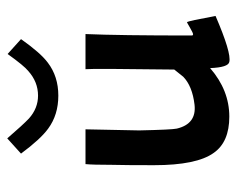

<svg xmlns="http://www.w3.org/2000/svg" viewBox="-82 -562 654 530"><g transform="rotate(-90 245.0 -297.0)"><path d="M361 -603 402 -566Q364 -512 337 -492Q299 -463 246 -463Q193 -463 155 -491Q126 -512 86 -566L128 -604Q166 -560 183 -544Q211 -519 246 -519Q284 -519 314 -546Q328 -557 361 -603ZM466 -29Q364 15 339 9Q324 6 322 -44Q261 9 188 9Q118 9 88 -34Q54 -81 54 -199Q54 -280 55 -315Q55 -368 57 -388H153Q150 -259 150 -240Q152 -149 155 -136Q168 -81 221 -87Q272 -93 298 -118Q303 -124 318 -143Q321 -367 319 -388H416Q412 -296 412 -93Q414 -91 415 -91Q419 -91 433.5 -99.5Q448 -108 449 -108Q452 -104 466 -29Z"/></g></svg>

Font: GFS Neohellenic Rg
Style: Bold
Weight: 700
Designer: Designed by Takis Katsoulidis and George D. Matthiopoulos.
Foundry: Designed by Takis Katsoulidis and George D. Matthiopoulos.
Version: Version 1.0